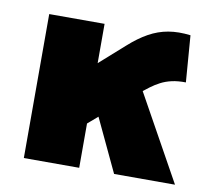

<svg xmlns="http://www.w3.org/2000/svg" viewBox="-65 -610 759 683"><g transform="rotate(10 314.5 -268.0)"><path d="M62.5 0V-520H262.5V-378L351.5 -457Q386.5 -488.5 420.2 -507.2Q454 -526 490.5 -532.2Q527 -538.5 570.5 -533L583.5 -365Q555 -365.5 533 -360.5Q511 -355.5 493.2 -346.2Q475.5 -337 459.5 -325L437.5 -308L608.5 0H388.5L298.5 -191L262.5 -160V0Z"/></g></svg>

Font: Geologica Roman Black
Style: Regular
Weight: 900
Designer: Sindre Bremnes, Frode Helland
Foundry: Monokrom Skriftforlag AS
Version: Version 1.010;gftools[0.9.28]